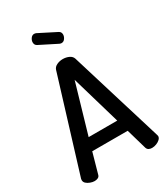

<svg xmlns="http://www.w3.org/2000/svg" viewBox="-229 -1060 1018 1163"><g transform="rotate(-30 280.5 -478.0)"><path d="M79 0Q65 0 49 -6Q33 -12 23 -21.5Q13 -31 13 -44Q13 -47 14 -53L213 -701Q219 -719 238.5 -728Q258 -737 280 -737Q303 -737 322.5 -728Q342 -719 348 -701L546 -53Q548 -47 548 -44Q548 -32 537.5 -22Q527 -12 511.5 -6Q496 0 481 0Q468 0 458.5 -5Q449 -10 445 -22L404 -164H156L116 -22Q113 -10 102.5 -5Q92 0 79 0ZM180 -249H380L280 -592ZM323 -824Q319 -824 316 -825Q313 -826 310 -827L189 -888Q173 -896 173 -915Q173 -929 182.5 -942.5Q192 -956 207 -956Q212 -956 218 -954L342 -891Q357 -883 357 -865Q357 -851 347.5 -837.5Q338 -824 323 -824Z"/></g></svg>

Font: Dosis SemiBold
Style: Regular
Weight: 600
Designer: EdgarTolentino, PabloImpallari, IginoMarini
Foundry: EdgarTolentino, PabloImpallari, IginoMarini
Version: Version 3.001; ttfautohint (v1.8.2)